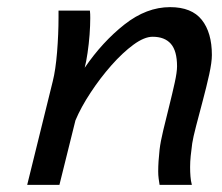

<svg xmlns="http://www.w3.org/2000/svg" viewBox="-20 -518 623 538"><path d="M517.6 0H427.2Q425.8 -7.8 424.6 -17.3Q423.3 -26.9 423.3 -37.6Q423.3 -64 427.2 -99.1Q429.7 -120.6 437.5 -153.1Q445.3 -185.5 454.1 -220.7Q462.9 -255.9 469.5 -285.9Q476.1 -315.9 476.1 -332Q476.1 -375.5 458.7 -395.3Q441.4 -415 407.7 -415Q384.3 -415 354 -392.8Q323.7 -370.6 292.2 -335Q260.7 -299.3 233.9 -258.5Q207 -217.8 191.4 -180.7L146.5 0H56.2L127.9 -290.5Q135.7 -321.3 139.9 -371.8Q144 -422.4 144 -469.2V-488.3H231.9Q232.4 -483.9 232.7 -478.5Q232.9 -473.1 232.9 -467.3Q232.9 -446.8 231 -420.7Q229 -394.5 225.3 -369.6Q221.7 -344.7 217.3 -328.1Q267.1 -400.9 328.9 -449.5Q390.6 -498 456.5 -498Q517.1 -498 545.4 -462.4Q573.7 -426.8 573.7 -363.8Q573.7 -343.8 566.2 -309.3Q558.6 -274.9 548.3 -236.3Q538.1 -197.8 529.5 -165Q521 -132.3 518.6 -116.2Q516.1 -98.1 514.4 -81.5Q512.7 -64.9 512.7 -49.8Q512.7 -36.1 513.7 -23.7Q514.6 -11.2 517.6 0Z"/></svg>

Font: Andika
Style: Italic
Weight: 400
Italic angle: -14°
Designer: Victor Gaultney, Annie Olsen, Julie Remington, Don Collingsworth, Eric Hays, Becca Hirsbrunner
Foundry: SIL International
Version: Version 6.101